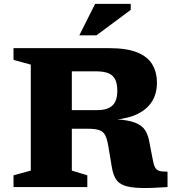

<svg xmlns="http://www.w3.org/2000/svg" viewBox="-20 -948 900 973"><path d="M474.5 -390Q524.5 -390 549.5 -413.2Q574.5 -436.5 574.5 -488Q574.5 -521.5 564.8 -543.2Q555 -565 531.8 -575.8Q508.5 -586.5 467 -586.5H230.5L232.5 -704H532.5Q623 -704 676 -682.2Q729 -660.5 752.2 -620.8Q775.5 -581 775.5 -527.5Q775.5 -477.5 752.8 -438Q730 -398.5 683 -373.5Q636 -348.5 563 -341.5V-344Q630 -340 665.5 -326Q701 -312 716.8 -286Q732.5 -260 738.5 -220L753 -145Q758 -115.5 765.2 -101Q772.5 -86.5 787.2 -82.2Q802 -78 829 -78V0Q744.5 6 691.8 4.5Q639 3 609.5 -8Q580 -19 566.5 -41.5Q553 -64 547 -99.5L528.5 -209.5Q522.5 -245 512.8 -263.2Q503 -281.5 483 -288.5Q463 -295.5 425.5 -295.5H232.5L230 -390ZM344 -704V-83.5L422.5 -59.5V0H48.5V-59.5L136 -83.5V-620.5L48.5 -644.5V-704ZM382 -769 462 -928.5H642.5V-898L469 -769Z"/></svg>

Font: Newsreader 7pt
Style: Bold
Weight: 700
Designer: Hugues Gentile
Foundry: Production Type
Version: Version 1.003